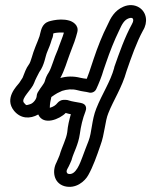

<svg xmlns="http://www.w3.org/2000/svg" viewBox="-20 -691 609 748"><path d="M236 -251C242 -249 250 -247 256 -246C250 -225 244 -201 242 -176C238 -148 222 -121 212 -86L207 -74C204 -68 203 -65 200 -58C183 -26 188 21 230 34C275 47 311 15 324 -9C342 -41 357 -83 371 -124C388 -169 389 -219 402 -250C422 -301 455 -349 473 -414C492 -469 512 -526 537 -572C557 -604 552 -643 522 -662C504 -673 482 -674 461 -665C426 -650 411 -621 399 -594C379 -555 360 -507 345 -462L335 -432C331 -419 325 -402 318 -384C309 -385 301 -386 293 -388C265 -395 239 -394 215 -387C232 -418 241 -452 251 -478L257 -494C266 -516 275 -541 281 -565C289 -594 261 -608 249 -611C228 -617 205 -615 189 -612C176 -609 164 -608 153 -597C140 -584 138 -564 134 -550C131 -540 125 -527 118 -509C106 -481 101 -450 92 -439C82 -426 75 -406 68 -388C64 -382 60 -376 55 -368C46 -356 -5 -308 35 -259C61 -228 97 -227 129 -245C149 -200 213 -227 236 -251ZM181 -535C189 -553 186 -556 188 -561C198 -564 215 -565 229 -564C223 -543 216 -529 210 -511L205 -497C189 -462 182 -429 170 -409C162 -397 158 -387 155 -376C152 -364 140 -353 127 -331C125 -327 123 -322 123 -318C123 -305 109 -288 97 -285C84 -282 84 -277 73 -291C60 -307 104 -342 113 -368C117 -380 128 -400 133 -410C154 -439 156 -471 164 -489C170 -503 177 -520 181 -535ZM480 -619C490 -623 494 -621 496 -620C500 -617 501 -609 494 -597C466 -546 445 -486 425 -429V-427C410 -372 378 -326 355 -268C337 -223 338 -175 325 -142C316 -120 309 -100 301 -79C293 -59 276 -5 245 -14C243 -15 235 -20 243 -34C247 -41 249 -45 253 -54L259 -68C259 -69 260 -71 260 -72C267 -97 285 -127 291 -169C295 -199 302 -229 313 -257C316 -264 321 -285 295 -290C275 -294 262 -295 247 -300C242 -302 236 -302 230 -302H228C218 -302 209 -296 204 -290C197 -281 188 -275 174 -271C174 -286 177 -301 180 -313C190 -320 196 -324 203 -328L222 -337C241 -343 260 -345 280 -340C302 -334 314 -334 325 -331C337 -327 350 -333 355 -344C364 -363 377 -395 383 -417L393 -446C408 -490 425 -533 444 -572C456 -599 465 -613 480 -619Z"/></svg>

Font: Dictator
Style: Stencil
Weight: 500
Version: Version MIL.1277